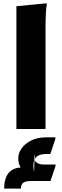

<svg xmlns="http://www.w3.org/2000/svg" viewBox="-20 -780 374 1161"><path d="M79.2 -742.4 260.4 -760 263.2 -752Q259.2 -734 257.7 -707Q256.2 -680 255.7 -652Q255.2 -624 255.2 -604V0H79.2ZM139.4 232.1 170.1 314.5Q133.9 314.5 120.1 325.4Q106.3 336.3 106.3 360.5H5.1Q5.1 298.1 32.8 265.1Q60.4 232.1 119.4 232.1ZM90.4 176.3Q90.4 145.8 110.9 117Q131.3 88.1 169 69.3Q206.7 50.5 258.3 50.5H314.9V59.9L284.4 151.3H259.2Q233.8 151.3 214.1 159.5Q194.3 167.7 186.1 191Q177.8 214.3 186 260.9L189.4 153Q178.5 180.7 195.5 197.9Q212.5 215.1 247.3 215.1H315.7V224.2L285.1 314.5H170.1L150.5 272Q122.2 256.1 106.3 234Q90.4 211.8 90.4 176.3Z"/></svg>

Font: Kufam
Style: Italic
Weight: 400
Italic angle: -11°
Designer: Artur Schmal
Foundry: Original Type
Version: Version 1.301; ttfautohint (v1.8.3)